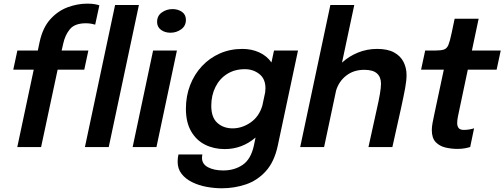

<svg xmlns="http://www.w3.org/2000/svg" viewBox="-20 -809 2774 1056"><path d="M75 0 165.5 -426H53L75.5 -531H188L198 -578.5Q215 -656.5 256.2 -702.5Q297.5 -748.5 351.5 -768.8Q405.5 -789 460.5 -789Q486.5 -789 503.8 -785.5Q521 -782 526.5 -779.5L503.5 -673.5Q498 -675.5 483.8 -678.2Q469.5 -681 452.5 -681Q391 -681 364.2 -648.2Q337.5 -615.5 327.5 -568L319 -531H466L443.5 -426H297L206 0ZM744 -781.5 578 0H447L613 -781.5Z M917.5 -629Q887 -629 865.5 -644.8Q844 -660.5 844 -688.5Q844 -722 870 -740.5Q896 -759 929 -759Q959 -759 980.8 -743.8Q1002.5 -728.5 1002.5 -700Q1002.5 -666.5 976.5 -647.8Q950.5 -629 917.5 -629ZM709.5 0 822 -531H953L840.5 0Z M1215.5 11Q1156.5 11 1108 -13.2Q1059.5 -37.5 1031 -87Q1002.5 -136.5 1002.5 -211Q1002.5 -280.5 1025.5 -340.2Q1048.5 -400 1090.5 -445Q1132.5 -490 1189.2 -515Q1246 -540 1313 -540Q1363.5 -540 1405.5 -521Q1447.5 -502 1473 -465.5L1487 -531H1619L1508 -9Q1489 80.5 1442.5 132Q1396 183.5 1332.8 205Q1269.5 226.5 1200 226.5Q1158 226.5 1115.2 218.5Q1072.5 210.5 1036.5 192.8Q1000.5 175 978.8 147.2Q957 119.5 957 80Q957 69 958.2 59.5Q959.5 50 961.5 40.5H1093Q1092 46 1091.5 50.5Q1091 55 1091 59.5Q1091 93.5 1124.2 111Q1157.5 128.5 1208.5 128.5Q1269 128.5 1314.5 97.8Q1360 67 1376.5 -9L1385.5 -52.5Q1311.5 11 1215.5 11ZM1142 -227Q1142 -163 1175.5 -133Q1209 -103 1259.5 -103Q1311 -103 1358 -135.2Q1405 -167.5 1423 -228.5L1438.5 -301.5Q1440 -314.5 1440 -324Q1440 -375.5 1406.2 -402Q1372.5 -428.5 1326.5 -428.5Q1270.5 -428.5 1229 -402.2Q1187.5 -376 1164.8 -330.2Q1142 -284.5 1142 -227Z M1631 0 1797 -781.5H1928.5L1861 -464.5Q1899.5 -500 1949.2 -520Q1999 -540 2054 -540Q2112 -540 2147.5 -520.5Q2183 -501 2199.5 -468.2Q2216 -435.5 2216 -396Q2216 -365.5 2208.2 -323.5Q2200.5 -281.5 2185.5 -213L2138 0H2006.5L2053.5 -213.5Q2063 -254.5 2069.2 -290.5Q2075.5 -326.5 2075.5 -348.5Q2075.5 -385 2053.5 -405Q2031.5 -425 1983.5 -425Q1925.5 -425 1884.8 -393.5Q1844 -362 1828.5 -311L1762.5 0Z M2496 10Q2463 10 2430.5 2.5Q2398 -5 2376.5 -27.2Q2355 -49.5 2355 -93.5Q2355 -111 2359 -132.8Q2363 -154.5 2369 -182L2421 -426H2296L2318.5 -531H2371.5Q2405 -531 2421.5 -536.5Q2438 -542 2446.2 -562Q2454.5 -582 2463.5 -625L2480.5 -706H2612.5L2575.5 -531H2734L2711.5 -426H2553L2508 -213Q2501.5 -183.5 2498 -164.8Q2494.5 -146 2494.5 -132.5Q2494.5 -115 2502.5 -104.8Q2510.5 -94.5 2531.5 -94.5Q2547.5 -94.5 2563.8 -97.5Q2580 -100.5 2587.5 -103.5L2566 -0.5Q2555.5 3 2537.5 6.5Q2519.5 10 2496 10Z"/></svg>

Font: Epilogue SemiBold
Style: Italic
Weight: 600
Italic angle: -12°
Designer: Tyler Finck
Foundry: Etcetera Type Co
Version: Version 2.111; ttfautohint (v1.8.3)